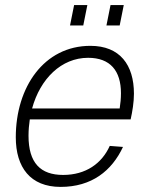

<svg xmlns="http://www.w3.org/2000/svg" viewBox="-20 -722 584 754"><path d="M255 -622H307L323 -702H271ZM398 -622H450L466 -702H414ZM218 12C340 12 419 -51 463 -145L411 -149C380 -80 317 -35 228 -35C139 -35 92 -82 92 -189C92 -211 94 -233 97 -253H493C500 -284 506 -321 506 -354C506 -467 451 -542 335 -542C153 -542 42 -380 42 -183C42 -65 99 12 218 12ZM326 -495C413 -495 455 -444 455 -356C455 -335 453 -316 450 -296H106C138 -413 221 -495 326 -495Z"/></svg>

Font: Geist ExtraLight
Style: Italic
Weight: 200
Italic angle: -12°
Designer: Basement.studio, Andrés Briganti, Mateo Zaragoza
Foundry: Basement.studio, Vercel, Andrés Briganti, Guido Ferreyra, Mateo Zaragoza
Version: Version 1.500